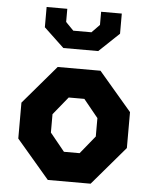

<svg xmlns="http://www.w3.org/2000/svg" viewBox="-56 -869 733 916"><g transform="rotate(5 310.0 -411.0)"><path d="M207.5 0H412.5L570 -184.5V-356.5L412.5 -541H207.5L50 -356.5V-184.5ZM130 -724.5 226.5 -633.5H393.5L490 -725V-821.5H391V-758.5L353.5 -720H266.5L229 -758.5V-821.5H130ZM202.5 -226.5V-314.5L272.5 -400.5H347.5L417.5 -314.5V-226.5L347.5 -140.5H272.5Z"/></g></svg>

Font: Monaspace Krypton ExtraBold
Style: Regular
Weight: 800
Designer: Riley Cran & the Lettermatic Team
Foundry: Lettermatic
Version: Version 1.101 (Monaspace Krypton)